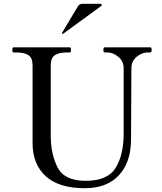

<svg xmlns="http://www.w3.org/2000/svg" viewBox="-20 -980 858 1014"><path d="M152 -224V-635Q152 -674 130.5 -688.5Q109 -703 66 -703H52Q45 -703 45 -716Q45 -730 52 -730H348Q352 -730 353.5 -726.5Q355 -723 355 -716Q355 -703 348 -703H334Q291 -703 269.5 -688.5Q248 -674 248 -635V-266Q248 -165 284.5 -95Q321 -25 432 -25Q549 -25 591 -94Q633 -163 633 -273V-620Q633 -656 605.5 -679.5Q578 -703 547 -703H533Q526 -703 526 -716Q526 -730 533 -730H773Q778 -730 779.5 -726.5Q781 -723 781 -716Q781 -703 773 -703H760Q729 -703 701.5 -680Q674 -657 674 -620L672 -244Q672 -124 608.5 -55Q545 14 428 14Q291 14 221.5 -49.5Q152 -113 152 -224ZM514 -948Q517 -950 517 -953Q517 -960 510 -960H416Q399 -960 391 -946L308 -807L307 -804Q307 -803 308 -802Q309 -801 311 -801L314 -802Z"/></svg>

Font: Shippori Mincho B1 Medium
Style: Regular
Weight: 500
Designer: FONTDASU
Foundry: FONTDASU / Google Inc. / but / Adobe
Version: Version 3.110; ttfautohint (v1.8.3)